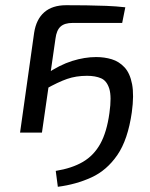

<svg xmlns="http://www.w3.org/2000/svg" viewBox="-20 -509 574 737"><path d="M234 -489Q272 -489 311 -488.5Q350 -488 388 -486.5Q426 -485 461 -481L449 -421H259Q228 -421 212.5 -407Q197 -393 193 -361L141 0H57L111 -383Q119 -435 150 -462Q181 -489 234 -489ZM202 208 194 147Q256 137 298 112.5Q340 88 365 43Q390 -2 400 -75Q409 -138 399.5 -168.5Q390 -199 368 -208.5Q346 -218 314 -218Q272 -218 237.5 -206Q203 -194 155 -167L156 -224Q209 -260 257 -275Q305 -290 349 -290Q381 -290 409 -281.5Q437 -273 458 -250.5Q479 -228 487 -186Q495 -144 486 -78Q471 27 430.5 86Q390 145 331 172Q272 199 202 208Z"/></svg>

Font: Exo 2
Style: Italic
Weight: 400
Italic angle: -8°
Designer: Natanael Gama
Foundry: Natanael Gama
Version: Version 2.010